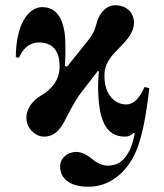

<svg xmlns="http://www.w3.org/2000/svg" viewBox="-20 -506 620 728"><path d="M40 -289 52 -287C74 -337 106 -345 128 -345C184 -345 206 -307 206 -255C206 -197 170 -164 136 -144C99 -122 80 -90 80 -60C80 -18 115 12 147 12C194 12 216 -29 229 -55C239 -76 268 -129 284 -150L351 -237L355 -235C353 -213 352 -195 352 -183C352 -50 381 12 454 12C467 12 477 7 487 -2L491 0C486 24 481 48 466 74C445 110 421 122 387 122C369 122 347 112 327 95C308 79 286 70 269 70C236 70 208 94 208 124C208 172 245 202 316 202C390 202 449 156 484 92C519 29 535 -75 546 -172L528 -176C512 -140 491 -110 458 -110C419 -110 376 -143 376 -218C376 -248 383 -275 424 -316C456 -348 488 -380 488 -420C488 -454 464 -486 416 -486C380 -486 355 -452 346 -417C339 -390 333 -377 312 -350L234 -253L226 -256C228 -286 228 -294 228 -333C228 -413 207 -479 140 -479C86 -479 40 -410 40 -289Z"/></svg>

Font: Old Standard
Style: Bold
Weight: 700
Designer: Alexey Kryukov <alexios@thessalonica.org.ru>
Version: Version 2.0.2